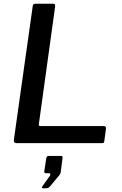

<svg xmlns="http://www.w3.org/2000/svg" viewBox="-20 -762 650 1022"><path d="M154 -728Q155 -742 167 -742H265Q276 -742 273 -724L187 -103Q184 -91 195 -91H533Q546 -91 544 -76L535 -10Q534 -4 531.5 -2Q529 0 522 0H69Q51 0 54 -19L154 -728ZM208 240Q204 240 203.5 237Q203 234 206 229L244 176Q249 169 248 164.5Q247 160 241 160H224Q219 160 217 157.5Q215 155 216 147L226 82Q228 68 238 68H305Q314 68 313 78L303 156Q301 164 297 169L248 228Q244 233 239.5 236.5Q235 240 227 240Z"/></svg>

Font: Libre Franklin Thin Medium
Style: Italic
Weight: 500
Italic angle: -8°
Version: Version 3.000